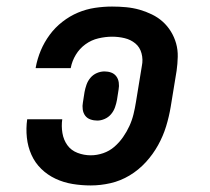

<svg xmlns="http://www.w3.org/2000/svg" viewBox="-20 -558 640 586"><path d="M257 8Q229 8 201.5 3.5Q174 -1 149.5 -12.5Q125 -24 106 -42.5Q87 -61 76 -85.5Q65 -110 62 -138Q59 -166 63 -194H170Q167 -173 170.5 -152Q174 -131 185.5 -115Q197 -99 216.5 -91.5Q236 -84 257 -84Q276 -84 295 -90.5Q314 -97 329 -110Q344 -123 355.5 -139.5Q367 -156 375 -173.5Q383 -191 387.5 -209.5Q392 -228 395 -247L413 -357Q417 -376 412 -395Q407 -414 393 -425.5Q379 -437 360.5 -441.5Q342 -446 322 -446Q302 -446 280.5 -441Q259 -436 241 -423Q223 -410 211.5 -391Q200 -372 196 -351Q196 -351 196 -350.5Q196 -350 196 -350H89Q89 -350 89 -351Q89 -352 89 -352Q94 -379 104.5 -404Q115 -429 131.5 -451.5Q148 -474 170.5 -491.5Q193 -509 218 -519.5Q243 -530 269.5 -534Q296 -538 322 -538Q344 -538 365 -536Q386 -534 405.5 -528.5Q425 -523 443.5 -514Q462 -505 476.5 -492Q491 -479 501.5 -462Q512 -445 517.5 -425.5Q523 -406 522.5 -384.5Q522 -363 519 -342L501 -232Q496 -202 487 -172.5Q478 -143 462.5 -115Q447 -87 425 -63Q403 -39 375.5 -22.5Q348 -6 317.5 1Q287 8 257 8ZM277 -190Q266 -190 256 -193.5Q246 -197 240 -205Q234 -213 232.5 -224Q231 -235 233 -245L238 -277Q240 -288 244 -299.5Q248 -311 256 -320.5Q264 -330 275.5 -335Q287 -340 299 -340Q310 -340 319.5 -336.5Q329 -333 335 -325Q341 -317 342.5 -306Q344 -295 342 -285L337 -253Q335 -242 331 -230.5Q327 -219 319 -209.5Q311 -200 299.5 -195Q288 -190 277 -190Z"/></svg>

Font: Iosevka Slab Semibold Extended
Style: Italic
Weight: 600
Width: 7
Italic angle: -9°
Monospace: yes
Designer: Belleve Invis
Foundry: Belleve Invis
Version: Version 11.1.0; ttfautohint (v1.8.3)